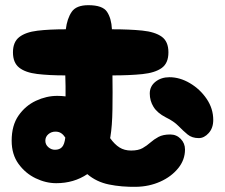

<svg xmlns="http://www.w3.org/2000/svg" viewBox="-20 -722 868 741"><path d="M506 -1Q449 0 400.5 -10Q352 -20 317 -50Q265 -15 197 -15Q157 -15 117.5 -34Q78 -53 51.5 -89.5Q25 -126 25 -179Q25 -238 51.5 -276Q78 -314 118.5 -333Q159 -352 201 -352Q218 -352 233 -350Q233 -369 233 -389.5Q233 -410 232 -431Q169 -431 123.5 -436.5Q78 -442 54 -461Q30 -480 30 -520Q30 -560 54.5 -579Q79 -598 124.5 -603.5Q170 -609 234 -609Q239 -650 256.5 -676Q274 -702 321 -702Q376 -702 393 -676.5Q410 -651 412 -609Q480 -609 529 -604Q578 -599 604 -580.5Q630 -562 630 -520Q630 -478 604 -459.5Q578 -441 529.5 -436Q481 -431 414 -431Q415 -366 414 -300.5Q413 -235 406 -194L405 -189Q422 -165 441 -153Q460 -141 486 -141Q514 -141 530.5 -150.5Q547 -160 560.5 -172Q574 -184 591.5 -193.5Q609 -203 637 -203Q661 -203 677.5 -186Q694 -169 694 -145Q694 -105 667.5 -72.5Q641 -40 598.5 -21Q556 -2 506 -1ZM747 -189Q721 -189 704 -203Q687 -217 669 -235.5Q651 -254 620 -269Q587 -286 572.5 -309.5Q558 -333 558 -361Q558 -389 580 -406.5Q602 -424 634 -424Q674 -424 713 -401Q752 -378 777.5 -340.5Q803 -303 803 -259Q803 -228 785.5 -208.5Q768 -189 747 -189ZM155 -179Q155 -164 166.5 -154Q178 -144 192 -144Q210 -144 219.5 -154.5Q229 -165 232 -191Q225 -202 216 -208Q207 -214 194 -214Q178 -214 166.5 -204Q155 -194 155 -179Z"/></svg>

Font: Cherry Bomb One
Style: Regular
Weight: 400
Designer: satsuyako
Foundry: satsuyako
Version: Version 4.100; ttfautohint (v1.8.3)